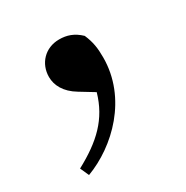

<svg xmlns="http://www.w3.org/2000/svg" viewBox="-100 -236 535 551"><g transform="rotate(-30 167.5 40.0)"><path d="M182 35C160 112 111 158 31 201L44 230C143 193 248 93 248 -42C248 -73 245 -94 233 -122C211 -143 189 -150 164 -150C117 -150 85 -115 85 -71C85 -44 99 -15 136 7Z"/></g></svg>

Font: Noto Serif CJK JP
Style: Bold
Weight: 700
Designer: Ryoko NISHIZUKA 西塚涼子 (kana & ideographs); Frank Grießhammer (Latin, Greek & Cyrillic); Wenlong ZHANG 张文龙 (bopomofo); San
Foundry: Adobe Systems Incorporated
Version: Version 1.000;PS 1;hotconv 16.6.53;makeotf.lib2.5.65590